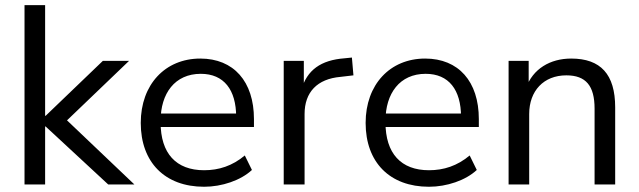

<svg xmlns="http://www.w3.org/2000/svg" viewBox="-20 -711 2463 740"><path d="M74.5 0H153.9V-223.5H155.9L397.1 0H498L215.7 -268.6V-225.5L477.5 -476.5H376.5L155.9 -264.7H153.9V-691.2H74.5Z M766.7 8.8C835.3 8.8 907.8 -15.7 951 -55.9L923.5 -111.8C875.5 -71.6 823.5 -54.9 766.7 -54.9C658.8 -54.9 599 -119.6 599 -239.2V-245.1C599 -351 653.9 -426.5 753.9 -426.5C843.1 -426.5 890.2 -364.7 890.2 -260.8L905.9 -273.5H583.3V-221.6H958.8V-252C958.8 -397.1 880.4 -485.3 752 -485.3C616.7 -485.3 522.5 -385.3 522.5 -237.3C522.5 -85.3 615.7 8.8 766.7 8.8Z M1073.5 0H1153.9V-271.6C1153.9 -355.9 1202.9 -406.9 1292.2 -414.7L1342.2 -420.6L1336.3 -489.2L1307.8 -486.3C1216.7 -479.4 1162.7 -441.2 1141.2 -363.7H1151V-476.5H1073.5Z M1633.3 8.8C1702 8.8 1774.5 -15.7 1817.6 -55.9L1790.2 -111.8C1742.2 -71.6 1690.2 -54.9 1633.3 -54.9C1525.5 -54.9 1465.7 -119.6 1465.7 -239.2V-245.1C1465.7 -351 1520.6 -426.5 1620.6 -426.5C1709.8 -426.5 1756.9 -364.7 1756.9 -260.8L1772.5 -273.5H1450V-221.6H1825.5V-252C1825.5 -397.1 1747.1 -485.3 1618.6 -485.3C1483.3 -485.3 1389.2 -385.3 1389.2 -237.3C1389.2 -85.3 1482.4 8.8 1633.3 8.8Z M1940.2 0H2019.6V-271.6C2019.6 -360.8 2075.5 -420.6 2162.7 -420.6C2238.2 -420.6 2271.6 -380.4 2271.6 -292.2V0H2351V-297.1C2351 -424.5 2295.1 -485.3 2181.4 -485.3C2101 -485.3 2033.3 -446.1 2006.9 -370.6H2017.6V-476.5H1940.2Z"/></svg>

Font: LL Pando Sans
Style: Regular
Weight: 400
Designer: Joshua Smith
Foundry: Joshua Smith
Version: Version 1.000;Glyphs 3.2.1 (3258)